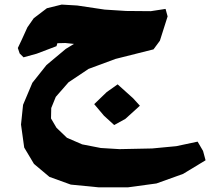

<svg xmlns="http://www.w3.org/2000/svg" viewBox="-20 -633 903 825"><path d="M485.4 -270.5 438.5 -237.3 384.8 -185.5 426.8 -135.7 470.7 -95.7 518.6 -122.1 581.1 -178.7 551.8 -210.9ZM297.9 -444.3 262.7 -422.9 179.7 -353.5 119.1 -277.3 79.1 -182.6 70.3 -97.7 84 1 126 71.3 192.4 127 284.2 160.2 403.3 171.9H530.3L652.3 155.3L766.6 114.3L863.3 55.7L852.5 15.6L829.1 -24.4L737.3 -4.9L633.8 4.9L493.2 7.8L413.1 2.9L333 -12.7L267.6 -41L222.7 -84L199.2 -124L200.2 -168.9L219.7 -216.8L274.4 -279.3L360.4 -336.9L476.6 -379.9L639.6 -420.9L667 -458L700.2 -562.5L691.4 -594.7L627.9 -585L521.5 -585.9L429.7 -591.8L311.5 -609.4L245.1 -613.3L181.6 -597.7L125 -554.7L97.7 -515.6L74.2 -463.9L56.6 -426.8L64.5 -403.3L81.1 -386.7L137.7 -402.3L222.7 -434.6L226.6 -447.3L260.7 -448.2Z"/></svg>

Font: MaokenAssortedSans-TC
Style: Regular
Weight: 500
Version: Version 0.83